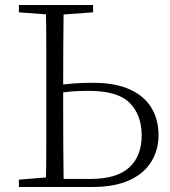

<svg xmlns="http://www.w3.org/2000/svg" viewBox="-20 -743 677 763"><path d="M198 0V-32H341Q443 -32 493 -77Q543 -122 543 -205Q543 -286 495.5 -334Q448 -382 332 -382Q296 -382 263.5 -379.5Q231 -377 198 -370V-402Q236 -409 273.5 -411.5Q311 -414 349 -414Q437 -414 495 -388Q553 -362 581.5 -315Q610 -268 610 -206Q610 -147 581 -100Q552 -53 493.5 -26.5Q435 0 348 0ZM162 0Q164 -83 164 -166Q164 -249 164 -333V-390Q164 -474 164 -557.5Q164 -641 162 -723H233Q232 -641 231.5 -557.5Q231 -474 231 -389V-333Q231 -249 231.5 -166Q232 -83 233 0ZM55 -694V-723H350V-694L212 -684H188ZM55 0V-29L188 -40H198V0Z"/></svg>

Font: Noto Serif JP
Style: Regular
Weight: 200
Designer: Ryoko NISHIZUKA 西塚涼子 (kana & ideographs); Frank Grießhammer (Latin, Greek & Cyrillic); Wenlong ZHANG 张文龙 (bopomofo); San
Foundry: Adobe
Version: Version 2.001;hotconv 1.1.0;makeotfexe 2.6.0